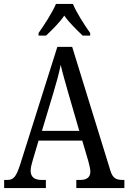

<svg xmlns="http://www.w3.org/2000/svg" viewBox="-20 -951 649 971"><path d="M175 -784V-771H213C244 -801 280 -835 305 -872C331 -835 367 -801 398 -771H436V-784C409 -822 367 -886 349 -931H263C244 -886 202 -822 175 -784ZM1 0H212V-41H190C152 -41 135 -58 135 -88C135 -103 141 -126 146 -142L175 -240H396L427 -135C432 -116 437 -95 437 -83C437 -56 420 -41 386 -41H366V0H609V-41H600C565 -41 549 -52 538 -89L345 -714H270L82 -119C61 -55 48 -41 16 -41H1ZM192 -289 251 -485C267 -538 279 -583 287 -623C296 -583 310 -535 327 -475L381 -289Z"/></svg>

Font: Noto Serif Khmer Condensed
Style: Regular
Weight: 400
Width: 3
Designer: Danh Hong and the Monotype Design Team
Foundry: Monotype Imaging Inc.
Version: Version 2.004